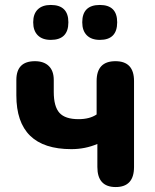

<svg xmlns="http://www.w3.org/2000/svg" viewBox="-20 -746 627 775"><path d="M383 -585Q349 -585 330.5 -603.5Q312 -622 312 -656Q312 -726 383 -726Q453 -726 453 -656Q453 -585 383 -585ZM185 -585Q151 -585 132.5 -603.5Q114 -622 114 -656Q114 -690 132.5 -708Q151 -726 185 -726Q256 -726 256 -656Q256 -585 185 -585ZM373 -72V-165Q324 -144 268 -144Q46 -144 46 -361V-423Q46 -499 121 -499Q157 -499 177 -479.5Q197 -460 197 -423V-375Q197 -316 220 -290.5Q243 -265 297 -265Q342 -265 370 -284V-419Q370 -499 446 -499Q521 -499 521 -419V-72Q521 9 447 9Q373 9 373 -72Z"/></svg>

Font: Nunito ExtraBold
Style: Regular
Weight: 800
Designer: Vernon Adams
Foundry: Vernon Adams
Version: Version 3.602